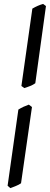

<svg xmlns="http://www.w3.org/2000/svg" viewBox="-20 -801 256 985"><path d="M87.9 139.2Q83.5 142.6 76.4 146.2Q69.3 149.9 61.5 153.1Q53.7 156.2 46.1 159.2Q38.6 162.1 33.2 164.1L19 151.9L74.2 -238.8Q87.4 -247.1 100.6 -253.2Q113.8 -259.3 127.9 -264.2L144 -252ZM161.1 -374Q156.2 -370.1 149.2 -366.5Q142.1 -362.8 134.3 -359.6Q126.5 -356.4 118.7 -353.8Q110.8 -351.1 105 -349.1L89.8 -359.9L146 -756.8Q160.2 -765.1 173.6 -771Q187 -776.9 201.2 -780.8L215.8 -770Z"/></svg>

Font: Gentium
Style: Italic
Weight: 400
Italic angle: -7°
Designer: J. Victor Gaultney
Version: Version 1.02; 2005; OFL release